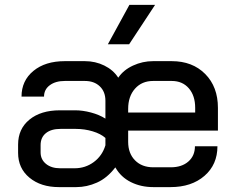

<svg xmlns="http://www.w3.org/2000/svg" viewBox="-20 -757 955 785"><path d="M54 -132V-166Q54 -230 100.5 -268Q147 -306 225 -306H288Q318 -306 352 -297Q386 -288 411 -272V-345Q411 -382 388 -404Q365 -426 327 -426H245Q207 -426 183.5 -408.5Q160 -391 160 -362H68Q68 -427 116.5 -467Q165 -507 245 -507H327Q370 -507 406.5 -489Q443 -471 463 -440H464Q485 -471 524 -489Q563 -507 606 -507H682Q767 -507 819 -454.5Q871 -402 871 -316V-223H504V-177Q504 -130 532 -101.5Q560 -73 607 -73H678Q723 -73 750 -96.5Q777 -120 777 -159H869Q869 -84 816 -38Q763 8 677 8H607Q556 8 515 -12.5Q474 -33 452 -72H451Q418 -29 376.5 -10.5Q335 8 292 8H221Q147 8 100.5 -30.5Q54 -69 54 -132ZM778 -297V-316Q778 -366 752 -396Q726 -426 682 -426H606Q560 -426 532 -394.5Q504 -363 504 -312V-297ZM285 -69Q329 -69 363.5 -94.5Q398 -120 411 -163V-193Q392 -210 359 -220Q326 -230 290 -230H227Q189 -230 167.5 -212.5Q146 -195 146 -164V-134Q146 -105 168 -87Q190 -69 226 -69ZM509 -737H614L508 -576H421Z"/></svg>

Font: Bai Jamjuree Medium
Style: Regular
Weight: 500
Version: Version 1.000; ttfautohint (v1.6)